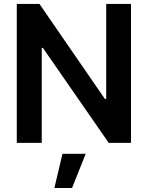

<svg xmlns="http://www.w3.org/2000/svg" viewBox="-20 -727 752 977"><path d="M646.5 0H533.2L198.2 -483.4H192.4V0H65.4V-707H180.7L513.7 -223.6H520.5V-707H646.5ZM297.9 55.7H416L346.7 229.5H256.8Z"/></svg>

Font: Pretendard Std SemiBold
Style: Regular
Weight: 600
Designer: Base glyphs from Inter by Rasmus Andersson; Hangeul glyphs from Noto Sans CJK(Source Han Sans) by Jang Soo-young and Kan
Foundry: Kil Hyung-jin
Version: Version 1.309